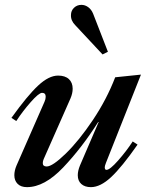

<svg xmlns="http://www.w3.org/2000/svg" viewBox="-20 -762 616 790"><path d="M39 -41Q39 -60 48 -81L163 -343Q168 -354 168 -364Q168 -380 153 -380Q140 -380 106.5 -342Q73 -304 47 -264L27 -277Q93 -369 137 -410Q181 -451 219 -451Q248 -451 263.5 -436.5Q279 -422 279 -397Q279 -378 270 -357L160 -108Q156 -99 156 -91Q156 -77 172 -77Q196 -77 250.5 -130Q305 -183 362 -268Q419 -353 454 -444L560 -455L416 -92Q411 -79 411 -74Q411 -63 418 -63Q432 -63 466 -101.5Q500 -140 526 -180L546 -167Q481 -74 437 -33Q393 8 354 8Q329 8 314.5 -5Q300 -18 300 -41Q300 -59 309 -81L386 -260H384Q317 -154 240 -73Q163 8 91 8Q66 8 52.5 -5.5Q39 -19 39 -41ZM290 -658Q271 -677 272 -700Q272 -718 284.5 -730Q297 -742 315 -742Q330 -742 343 -732.5Q356 -723 363 -706L424 -549L402 -538Z"/></svg>

Font: Ibarra Real Nova
Style: Bold Italic
Weight: 700
Italic angle: -22°
Designer: Jose Maria Ribagorda & Octavio Pardo
Foundry: Octavio Pardo
Version: Version 1.014